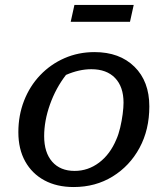

<svg xmlns="http://www.w3.org/2000/svg" viewBox="-20 -745 669 774"><path d="M277 9Q209 9 159 -18Q109 -45 81.5 -94.5Q54 -144 54 -212Q54 -280 77 -339Q100 -398 142 -442Q184 -486 240 -510.5Q296 -535 361 -535Q462 -535 522 -476Q582 -417 582 -316Q582 -222 542.5 -149Q503 -76 434 -33.5Q365 9 277 9ZM281 -56Q335 -56 379.5 -89.5Q424 -123 449 -183Q458 -203 464.5 -230.5Q471 -258 474.5 -285Q478 -312 478 -331Q478 -395 444 -430.5Q410 -466 348 -466Q299 -466 246 -443Q205 -390 181.5 -324Q158 -258 158 -196Q158 -130 190.5 -93Q223 -56 281 -56ZM265 -657 280 -725H519L504 -657Z"/></svg>

Font: Piazzolla SC Medium
Style: Italic
Weight: 500
Italic angle: -11.3°
Designer: Juan Pablo del Peral
Foundry: Huerta Tipografica
Version: Version 1.330